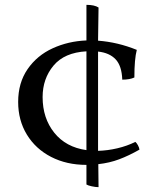

<svg xmlns="http://www.w3.org/2000/svg" viewBox="-20 -674 666 793"><path d="M386 4 387 99Q375 99 359 95.5Q343 92 337 88V7Q255 7 191 -26Q127 -59 91 -118Q55 -177 55 -253Q55 -332 94 -388.5Q133 -445 197.5 -474.5Q262 -504 337 -507V-654Q370 -654 387 -643L385 -506Q466 -500 545 -468Q535 -430 535 -354Q516 -345 485 -345Q483 -402 457.5 -429Q432 -456 385 -461V-51Q424 -52 464.5 -61.5Q505 -71 539 -88Q545 -83 550 -73.5Q555 -64 556 -56Q512 -31 472 -16Q432 -1 386 4ZM337 -54V-462Q246 -457 201 -403Q156 -349 156 -273Q156 -186 204 -126Q252 -66 337 -54Z"/></svg>

Font: Vollkorn SC
Style: Regular
Weight: 400
Designer: Friedrich Althausen
Foundry: Friedrich Althausen
Version: Version 4.015